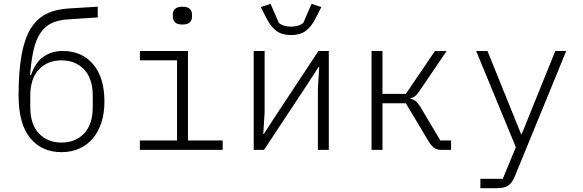

<svg xmlns="http://www.w3.org/2000/svg" viewBox="-20 -782 3040 1002"><path d="M301 12Q198 12 137.5 -61.5Q77 -135 77 -284Q77 -407 92 -492Q107 -577 138.5 -630Q170 -683 220 -708.5Q270 -734 341 -738L490 -747V-691L336 -681Q284 -678 249 -661Q214 -644 191 -610Q168 -576 155.5 -522Q143 -468 137 -391H142Q165 -457 207.5 -486.5Q250 -516 307 -516Q407 -516 466 -447Q525 -378 525 -251Q525 -191 509 -142Q493 -93 464 -59Q435 -25 393.5 -6.5Q352 12 301 12ZM301 -38Q374 -38 419 -85.5Q464 -133 464 -223V-282Q464 -372 419 -419.5Q374 -467 301 -467Q228 -467 183 -419.5Q138 -372 138 -282V-223Q138 -133 183 -85.5Q228 -38 301 -38Z M932 -654Q905 -654 893.5 -665.5Q882 -677 882 -694V-707Q882 -724 893.5 -735.5Q905 -747 932 -747Q959 -747 970.5 -735.5Q982 -724 982 -707V-694Q982 -677 970.5 -665.5Q959 -654 932 -654ZM710 -49H904V-467H710V-516H961V-49H1142V0H710Z M1304 -516H1361V-195L1354 -83H1357L1416 -174L1642 -516H1696V0H1639V-321L1646 -433H1643L1584 -342L1358 0H1304ZM1499 -599Q1452 -599 1422.5 -620.5Q1393 -642 1370 -688L1341 -745L1392 -762L1435 -663Q1447 -652 1464.5 -647.5Q1482 -643 1499 -643Q1516 -643 1533.5 -647.5Q1551 -652 1563 -663L1606 -762L1657 -745L1628 -688Q1605 -642 1575.5 -620.5Q1546 -599 1499 -599Z M1919 -516H1976V-292H2098L2250 -516H2311L2173 -313Q2159 -291 2148.5 -282Q2138 -273 2123 -270V-266Q2139 -263 2150 -254Q2161 -245 2174 -224L2278 -49H2334V0H2280Q2260 0 2245.5 -10.5Q2231 -21 2217 -44L2098 -243H1976V0H1919Z M2878 -516H2935L2666 140Q2653 171 2633.5 185.5Q2614 200 2573 200H2487V151H2604L2672 -14L2465 -516H2524L2699 -83H2703Z"/></svg>

Font: IBM Plex Mono Light
Style: Regular
Weight: 300
Monospace: yes
Designer: Mike Abbink, Paul van der Laan, Pieter van Rosmalen
Foundry: Bold Monday
Version: Version 2.3